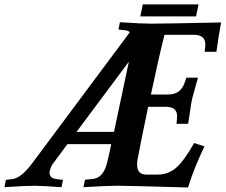

<svg xmlns="http://www.w3.org/2000/svg" viewBox="-59 -833 1006 856"><path d="M680.7 -356.9H601.6Q568.4 -199.2 554.2 -121.1Q552.2 -111.8 552.2 -99.1Q552.2 -54.7 593.3 -54.7H644Q691.9 -54.7 727.1 -85.7Q762.2 -116.7 806.6 -195.3L852.5 -180.2Q805.7 -83 779.3 2.9Q512.2 -4.9 465.8 -4.9Q417.5 -4.9 313 1.5L319.8 -31.7L356 -35.2Q402.8 -41 418.9 -109.4Q428.2 -147.9 437 -190.4H241.7L175.3 -101.1Q168.5 -91.8 162.1 -69.3V-69.8Q161.6 -67.4 161.6 -63Q161.6 -55.7 164.6 -50.3Q167.5 -44.9 170.9 -42Q174.3 -39.1 181.9 -37.1Q189.5 -35.2 193.8 -34.4Q198.2 -33.7 208 -32.7Q217.8 -31.7 221.7 -31.2L215.3 1.5Q121.1 -4.9 94.7 -4.9Q57.1 -4.9 -39.1 1.5L-32.7 -31.2L-3.4 -34.7Q17.1 -37.1 41 -57.1Q60.1 -72.3 90.3 -112.8L520 -689.5Q512.2 -696.3 500.5 -697.8L469.2 -701.2L475.6 -733.9Q569.8 -727.5 615.2 -727.5Q671.9 -727.5 926.8 -732.9Q914.6 -668.9 905.8 -602.1H853.5L856 -626Q856.4 -629.4 856.4 -634.8Q856.4 -677.7 805.7 -677.7H674.3Q648.4 -575.2 613.8 -411.6H688.5Q719.2 -411.6 737.3 -425Q755.4 -438.5 765.1 -466.8L772 -486.8H823.7Q820.8 -475.6 808.1 -431.6L808.6 -432.1Q802.7 -412.1 800.3 -403.1Q797.9 -394 795.4 -382.1Q793 -370.1 792 -362.8Q791 -355.5 787.6 -331.3Q784.2 -307.1 779.8 -281.2H728L730 -304.7Q730.5 -308.6 730.5 -314.9Q730.5 -356.9 680.7 -356.9ZM449.2 -245.1Q483.4 -403.8 515.6 -558.1L282.2 -245.1ZM826.2 -813.5 814.9 -759.8H566.4L577.6 -813.5Z"/></svg>

Font: Flanker
Style: Bold Italic
Weight: 700
Italic angle: -12°
Designer: Flanker
Version: Version 2.000